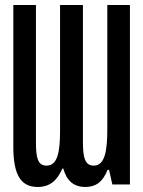

<svg xmlns="http://www.w3.org/2000/svg" viewBox="-20 -734 570 764"><path d="M130 10C178 10 207 -15 228 -63H232C245 -16 272 10 320 10C361 10 389 -10 408 -58H414L427 0H497V-714H407V-223C407 -138 399 -75 353 -75C318 -75 310 -107 310 -168V-714H219V-214C219 -126 208 -75 165 -75C129 -75 123 -109 123 -169V-714H33V-150C33 -38 63 10 130 10Z"/></svg>

Font: Noto Sans Mono Condensed Medium
Style: Regular
Weight: 500
Width: 3
Designer: Monotype Design Team
Foundry: Monotype Imaging Inc.
Version: Version 2.014